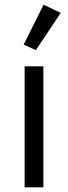

<svg xmlns="http://www.w3.org/2000/svg" viewBox="-20 -799 290 819"><path d="M85 0V-516H165V0ZM133 -585 81 -609 166 -779 239 -744Z"/></svg>

Font: IBM Plex Sans
Style: Regular
Weight: 400
Designer: Mike Abbink, Paul van der Laan, Pieter van Rosmalen
Foundry: Bold Monday
Version: Version 3.005